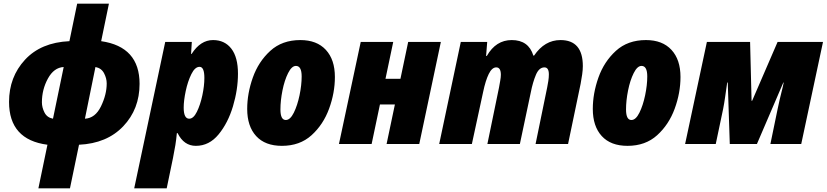

<svg xmlns="http://www.w3.org/2000/svg" viewBox="-20 -780 4478 1040"><path d="M359 240 408 4Q559 -3 647.5 -96Q736 -189 736 -326Q736 -527 528 -557L570 -760H398L356 -557Q202 -550 115.5 -456.5Q29 -363 29 -228Q29 -23 237 4L188 240ZM497 -417Q529 -411 543.5 -383.5Q558 -356 558 -328Q558 -268 527 -204Q496 -140 440 -137ZM207 -226Q207 -295 239.5 -354.5Q272 -414 325 -417L267 -137Q235 -143 221 -170.5Q207 -198 207 -226Z M975 -197Q975 -235 986 -287Q997 -339 1016.5 -378.5Q1036 -418 1061 -418Q1087 -418 1087 -358Q1087 -315 1076 -263.5Q1065 -212 1046.5 -174.5Q1028 -137 1005 -137Q975 -137 975 -197ZM883 240 917 76Q925 37 930 5.5Q935 -26 938 -59H942Q976 10 1041 10Q1113 10 1164 -52Q1215 -114 1242 -204.5Q1269 -295 1269 -381Q1269 -470 1233 -516.5Q1197 -563 1134 -563Q1066 -563 1018 -488H1015L1019 -553H875L707 240Z M1794 -363Q1794 -457 1745 -510Q1696 -563 1607 -563Q1508 -563 1444 -504.5Q1380 -446 1349.5 -360Q1319 -274 1319 -190Q1319 -96 1367.5 -43Q1416 10 1507 10Q1604 10 1667.5 -47.5Q1731 -105 1762.5 -191Q1794 -277 1794 -363ZM1499 -187Q1499 -235 1510 -290Q1521 -345 1540.5 -384Q1560 -423 1583 -423Q1614 -423 1614 -366Q1614 -319 1602.5 -264Q1591 -209 1571.5 -169.5Q1552 -130 1528 -130Q1499 -130 1499 -187Z M1993 0 2038 -214H2119L2074 0H2251L2368 -553H2191L2149 -353H2068L2110 -553H1934L1816 0Z M2536 0 2597 -282Q2610 -344 2627.5 -379.5Q2645 -415 2668 -415Q2693 -415 2693 -375Q2693 -362 2689.5 -342.5Q2686 -323 2683 -306L2620 0H2796L2855 -279Q2866 -335 2883 -375Q2900 -415 2929 -415Q2953 -415 2953 -377Q2953 -360 2950 -341Q2947 -322 2944 -307L2881 0H3057L3125 -326Q3130 -352 3133.5 -377Q3137 -402 3137 -422Q3137 -563 3016 -563Q2930 -563 2873 -479H2869Q2843 -563 2752 -563Q2666 -563 2617 -477H2613L2619 -553H2476L2359 0Z M3666 -363Q3666 -457 3617 -510Q3568 -563 3479 -563Q3380 -563 3316 -504.5Q3252 -446 3221.5 -360Q3191 -274 3191 -190Q3191 -96 3239.5 -43Q3288 10 3379 10Q3476 10 3539.5 -47.5Q3603 -105 3634.5 -191Q3666 -277 3666 -363ZM3371 -187Q3371 -235 3382 -290Q3393 -345 3412.5 -384Q3432 -423 3455 -423Q3486 -423 3486 -366Q3486 -319 3474.5 -264Q3463 -209 3443.5 -169.5Q3424 -130 3400 -130Q3371 -130 3371 -187Z M3857 0 3897 -190Q3903 -220 3908 -256Q3913 -292 3919 -333H3922L3933 0H4080L4223 -333H4225Q4221 -311 4212.5 -278.5Q4204 -246 4192 -189L4153 0H4320L4438 -553H4192L4054 -234H4051L4043 -553H3809L3691 0Z"/></svg>

Font: Noto Sans Display SemiCondensed Black
Style: Italic
Weight: 900
Width: 4
Designer: Monotype Design team
Foundry: Monotype Imaging Inc.
Version: 1.000